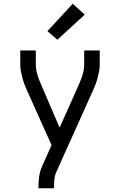

<svg xmlns="http://www.w3.org/2000/svg" viewBox="-20 -799 640 1024"><path d="M185 205V198Q185 170 189 142Q193 114 204 89L255 -25L127 -310Q119 -327 112 -345Q105 -363 100 -381.5Q95 -400 91.5 -418.5Q88 -437 88 -457V-530H171V-457Q171 -441 173.5 -426Q176 -411 180.5 -396.5Q185 -382 191 -367.5Q197 -353 203 -339L298 -118L397 -340Q410 -368 419.5 -397Q429 -426 429 -457V-530H512V-457Q512 -437 508.5 -418.5Q505 -400 500 -381.5Q495 -363 488 -345Q481 -327 473 -310L280 119Q272 137 270 157.5Q268 178 268 198V205ZM286 -587 233 -633 368 -779 432 -721Z"/></svg>

Font: Iosevka Curly Extended
Style: Regular
Weight: 400
Width: 7
Monospace: yes
Designer: Belleve Invis
Foundry: Belleve Invis
Version: Version 11.1.0; ttfautohint (v1.8.3)